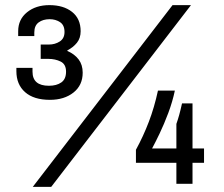

<svg xmlns="http://www.w3.org/2000/svg" viewBox="-20 -718 874 750"><path d="M108 12 654 -698H726L180 12ZM669 0V-82H511V-133Q540 -186 561.5 -242.5Q583 -299 597 -364H663Q654 -321 637.5 -277Q621 -233 603.5 -196.5Q586 -160 574 -138H669V-234Q675 -251 680 -269Q685 -287 691 -314H732V-138H777V-82H732V0ZM175 -328Q112 -328 78 -358Q44 -388 44 -440V-453H107V-438Q107 -383 171 -383Q201 -383 219.5 -396Q238 -409 238 -438Q238 -467 217 -477.5Q196 -488 169 -488H139V-544H171Q195 -544 213.5 -556Q232 -568 232 -593Q232 -620 214.5 -631.5Q197 -643 174 -643Q148 -643 131 -630.5Q114 -618 114 -591V-577H51V-596Q51 -642 85.5 -670Q120 -698 173 -698Q228 -698 261.5 -671.5Q295 -645 295 -596Q295 -569 280.5 -551Q266 -533 243 -521V-519Q271 -507 287 -486Q303 -465 303 -434Q303 -385 267 -356.5Q231 -328 175 -328Z"/></svg>

Font: Archivo VF Beta
Style: Regular
Weight: 400
Designer: Hector Gatti
Foundry: Omnibus-Type
Version: Version 1.002